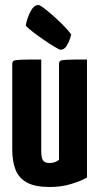

<svg xmlns="http://www.w3.org/2000/svg" viewBox="-20 -738 398 768"><path d="M180 10Q120 10 87.5 -8Q55 -26 42 -59.5Q29 -93 29 -140V-480Q29 -490 33.5 -494Q38 -498 62.5 -499Q87 -500 145 -500V-133Q145 -118 147.5 -107.5Q150 -97 157 -91.5Q164 -86 178 -86Q188 -86 198 -89Q208 -92 216 -99V-480Q216 -490 220.5 -494Q225 -498 248 -499Q271 -500 328 -500V-28Q304 -14 264.5 -2Q225 10 180 10ZM222 -539Q218 -539 199.5 -550Q181 -561 157.5 -577Q134 -593 113 -609Q92 -625 83 -636Q88 -664 101.5 -691Q115 -718 134 -718Q139 -718 154.5 -706.5Q170 -695 191 -676.5Q212 -658 232 -638Q252 -618 265 -600Q265 -600 260.5 -585Q256 -570 246.5 -554.5Q237 -539 222 -539Z"/></svg>

Font: Yanone Kaffeesatz ExtraLight
Style: Bold
Weight: 700
Version: Version 2.003